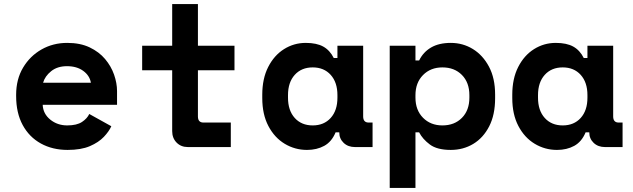

<svg xmlns="http://www.w3.org/2000/svg" viewBox="-20 -720 3100 940"><path d="M311 14Q237 14 180 -17.5Q123 -49 91 -108Q59 -167 59 -250V-256Q59 -332 93 -389Q127 -446 183.5 -478Q240 -510 309 -510Q373 -510 419 -488Q465 -466 494.5 -431Q524 -396 538.5 -354.5Q553 -313 553 -274V-207H189Q191 -163 226 -134.5Q261 -106 309 -106Q356 -106 381.5 -123Q407 -140 417 -162L525 -102Q514 -77 488.5 -50Q463 -23 420 -4.5Q377 14 311 14ZM191 -315H425Q419 -350 387.5 -373Q356 -396 308 -396Q261 -396 230.5 -371.5Q200 -347 191 -315Z M900 0Q866 0 844.5 -22Q823 -44 823 -78V-376H676V-496H823V-700H949V-496H1128V-376H949V-150Q949 -120 976 -120H1110V0Z M1483 14Q1424 14 1374 -16Q1324 -46 1294 -103Q1264 -160 1264 -240V-256Q1264 -335 1293 -392Q1322 -449 1370.5 -479.5Q1419 -510 1477 -510Q1530 -510 1562.5 -492Q1595 -474 1614 -436H1632V-496H1758V-150Q1758 -120 1785 -120H1804V0H1718Q1684 0 1662.5 -20.5Q1641 -41 1641 -72H1623Q1604 -26 1567.5 -6Q1531 14 1483 14ZM1511 -106Q1566 -106 1599 -142.5Q1632 -179 1632 -242V-254Q1632 -317 1599 -353.5Q1566 -390 1511 -390Q1456 -390 1423 -353.5Q1390 -317 1390 -254V-242Q1390 -179 1423 -142.5Q1456 -106 1511 -106Z M1888 200V-496H2014V-424H2032Q2052 -465 2090.5 -487.5Q2129 -510 2187 -510Q2246 -510 2295 -480Q2344 -450 2374 -393.5Q2404 -337 2404 -257V-239Q2404 -158 2375 -101.5Q2346 -45 2297 -15.5Q2248 14 2187 14Q2120 14 2084.5 -12.5Q2049 -39 2032 -72H2014V200ZM2146 -106Q2205 -106 2241.5 -143Q2278 -180 2278 -242V-254Q2278 -316 2241.5 -353Q2205 -390 2146 -390Q2088 -390 2051 -352.5Q2014 -315 2014 -254V-242Q2014 -181 2051 -143.5Q2088 -106 2146 -106Z M2707 14Q2648 14 2598 -16Q2548 -46 2518 -103Q2488 -160 2488 -240V-256Q2488 -335 2517 -392Q2546 -449 2594.5 -479.5Q2643 -510 2701 -510Q2754 -510 2786.5 -492Q2819 -474 2838 -436H2856V-496H2982V-150Q2982 -120 3009 -120H3028V0H2942Q2908 0 2886.5 -20.5Q2865 -41 2865 -72H2847Q2828 -26 2791.5 -6Q2755 14 2707 14ZM2735 -106Q2790 -106 2823 -142.5Q2856 -179 2856 -242V-254Q2856 -317 2823 -353.5Q2790 -390 2735 -390Q2680 -390 2647 -353.5Q2614 -317 2614 -254V-242Q2614 -179 2647 -142.5Q2680 -106 2735 -106Z"/></svg>

Font: Space Mono
Style: Bold
Weight: 700
Monospace: yes
Designer: Colophon Foundry + Benjamin Critton
Foundry: Colophon Foundry & Benjamin Critton
Version: Version 1.003; ttfautohint (v1.8.4.7-5d5b)